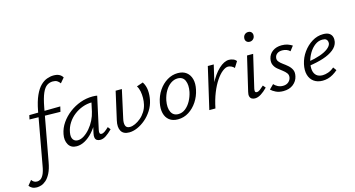

<svg xmlns="http://www.w3.org/2000/svg" viewBox="-230 -1135 3419 1849"><g transform="rotate(-15 1479.5 -211.0)"><path d="M-55 289Q-82 289 -101 279Q-120 269 -131 253L-92 205Q-83 219 -70 227Q-57 235 -38 235Q-23 235 -6.5 226Q10 217 25.5 188Q41 159 51 98L145 -420Q162 -510 188 -567.5Q214 -625 245.5 -656Q277 -687 311 -699Q345 -711 376 -711Q410 -711 432 -700Q454 -689 467 -667L426 -619Q414 -637 397.5 -647Q381 -657 355 -657Q323 -657 296.5 -639.5Q270 -622 249 -574.5Q228 -527 211 -436L116 81Q104 149 83 190Q62 231 37.5 252.5Q13 274 -11 281.5Q-35 289 -55 289ZM44 -361 53 -402 363 -406 351 -355Z M418 6Q361 6 336.5 -37Q312 -80 324 -140Q335 -198 369.5 -248Q404 -298 454.5 -336.5Q505 -375 564.5 -396.5Q624 -418 687 -418Q702 -418 713 -417Q724 -416 733 -414L662 -90Q653 -48 679 -48Q695 -48 713 -61Q731 -74 753 -95L774 -68Q739 -33 710 -14Q681 5 653 5Q634 5 620.5 -3Q607 -11 603 -28.5Q599 -46 605 -73L643 -243L680 -277Q668 -221 641 -170Q614 -119 577.5 -79Q541 -39 500 -16.5Q459 6 418 6ZM443 -47Q473 -47 505 -67.5Q537 -88 565.5 -121.5Q594 -155 614.5 -196Q635 -237 644 -278L668 -389L701 -362Q694 -364 685 -364.5Q676 -365 667 -365Q618 -365 572 -348Q526 -331 488 -301.5Q450 -272 423.5 -231Q397 -190 388 -140Q380 -94 396 -70.5Q412 -47 443 -47Z M941 8Q883 8 861 -30.5Q839 -69 854 -135L917 -414H979L918 -136Q908 -94 917 -67.5Q926 -41 961 -41Q985 -41 1013.5 -54Q1042 -67 1069.5 -90Q1097 -113 1117.5 -145.5Q1138 -178 1146 -215Q1153 -245 1153.5 -278.5Q1154 -312 1148 -344Q1142 -376 1126 -401L1190 -423Q1215 -384 1219 -337Q1223 -290 1213 -241Q1202 -187 1172.5 -141Q1143 -95 1104 -62Q1065 -29 1022.5 -10.5Q980 8 941 8Z M1427 8Q1374 8 1341 -18Q1308 -44 1297 -89.5Q1286 -135 1298 -192Q1311 -258 1346 -310Q1381 -362 1431 -392.5Q1481 -423 1538 -423Q1590 -423 1623 -397.5Q1656 -372 1668 -327Q1680 -282 1667 -223Q1654 -160 1619.5 -107.5Q1585 -55 1535.5 -23.5Q1486 8 1427 8ZM1443 -40Q1482 -40 1514 -65Q1546 -90 1568.5 -131Q1591 -172 1601 -219Q1614 -285 1595 -329.5Q1576 -374 1523 -374Q1488 -374 1455.5 -352Q1423 -330 1399 -290Q1375 -250 1364 -197Q1351 -126 1372 -83Q1393 -40 1443 -40Z M1768 0Q1798 -133 1845 -226.5Q1892 -320 1945.5 -369.5Q1999 -419 2047 -419Q2066 -419 2087 -411.5Q2108 -404 2120 -387L2083 -328Q2072 -342 2054 -350Q2036 -358 2022 -358Q1997 -358 1965.5 -333.5Q1934 -309 1902.5 -262.5Q1871 -216 1844.5 -150Q1818 -84 1801 0ZM1740 0 1836 -414H1895L1799 0Z M2195 5Q2176 5 2162.5 -3.5Q2149 -12 2144.5 -29.5Q2140 -47 2147 -74L2227 -414H2288L2212 -89Q2208 -71 2210.5 -60Q2213 -49 2228 -49Q2243 -49 2259.5 -61.5Q2276 -74 2299 -95L2321 -69Q2287 -34 2255.5 -14.5Q2224 5 2195 5ZM2287 -535Q2272 -535 2261.5 -542Q2251 -549 2246.5 -561Q2242 -573 2245 -587Q2248 -606 2262 -618Q2276 -630 2296 -630Q2311 -630 2321 -623Q2331 -616 2335.5 -604Q2340 -592 2337 -577Q2334 -559 2320 -547Q2306 -535 2287 -535Z M2478 8Q2435 8 2404 -7Q2373 -22 2355 -40L2398 -83Q2411 -67 2434.5 -54.5Q2458 -42 2487 -42Q2520 -42 2541 -59.5Q2562 -77 2567 -102Q2572 -128 2558 -147Q2544 -166 2521 -183Q2498 -200 2475.5 -218.5Q2453 -237 2441 -263.5Q2429 -290 2437 -327Q2447 -371 2483.5 -397Q2520 -423 2574 -423Q2608 -423 2634 -413.5Q2660 -404 2678 -392L2642 -345Q2630 -358 2610 -366Q2590 -374 2567 -374Q2535 -374 2516 -360Q2497 -346 2493 -325Q2487 -301 2501.5 -282.5Q2516 -264 2539.5 -247.5Q2563 -231 2586 -211Q2609 -191 2621.5 -164.5Q2634 -138 2625 -99Q2615 -53 2576.5 -22.5Q2538 8 2478 8Z M2869 9Q2817 9 2782 -16.5Q2747 -42 2734.5 -87Q2722 -132 2735 -192Q2749 -255 2786.5 -307Q2824 -359 2876 -391Q2928 -423 2987 -423Q3027 -423 3048 -408.5Q3069 -394 3075.5 -371Q3082 -348 3077 -322Q3068 -279 3027.5 -247Q2987 -215 2924 -194.5Q2861 -174 2783 -163L2785 -203Q2851 -214 2901.5 -231.5Q2952 -249 2982 -272Q3012 -295 3018 -319Q3020 -329 3017.5 -342Q3015 -355 3004 -364.5Q2993 -374 2966 -374Q2926 -374 2892 -348.5Q2858 -323 2834 -282.5Q2810 -242 2799 -197Q2788 -151 2793.5 -116Q2799 -81 2821.5 -61.5Q2844 -42 2883 -42Q2908 -42 2938.5 -52.5Q2969 -63 2998 -88L3022 -55Q2999 -35 2973.5 -20Q2948 -5 2922 2Q2896 9 2869 9Z"/></g></svg>

Font: Ysabeau
Style: Italic
Weight: 400
Italic angle: -12°
Designer: Christian Thalmann (Catharsis Fonts)
Version: Version 2.000;gftools[0.9.27.dev2+g8671c4b]